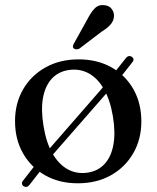

<svg xmlns="http://www.w3.org/2000/svg" viewBox="-20 -714 622 760"><path d="M73.5 23Q68 19.5 67 13.5Q66 7.5 70.5 2L146 -95L154.5 -101L405 -388.5L408 -395.5L479.5 -485.5Q484 -491 489.8 -492Q495.5 -493 501.5 -489.5Q507 -486 508.2 -480.5Q509.5 -475 505 -469L429.5 -373.5L423 -369.5L173.5 -84L170 -76L96 18.5Q86 30.5 73.5 23ZM291.5 -479Q364.5 -479 420.5 -447.8Q476.5 -416.5 508 -361Q539.5 -305.5 539.5 -233Q539.5 -163 507.5 -107.5Q475.5 -52 419 -20.2Q362.5 11.5 288 11.5Q214.5 11.5 158.8 -20Q103 -51.5 71.2 -107Q39.5 -162.5 39.5 -234.5Q39.5 -305.5 71.5 -360.5Q103.5 -415.5 160.2 -447.2Q217 -479 291.5 -479ZM326 -30.5Q367.5 -36.5 393.8 -64.8Q420 -93 428.8 -140.8Q437.5 -188.5 427 -253Q416 -318.5 391.2 -361.5Q366.5 -404.5 331 -423.8Q295.5 -443 253 -437Q211.5 -431 185.2 -402.8Q159 -374.5 150.2 -326.8Q141.5 -279 152.5 -214Q163 -149 188 -106Q213 -63 248.2 -43.8Q283.5 -24.5 326 -30.5ZM326 -638Q340 -665.5 355.2 -681Q370.5 -696.5 393.5 -693.5Q413.5 -691.5 423.2 -677.2Q433 -663 431 -647Q429 -629.5 416.5 -615.8Q404 -602 382 -588.5L294 -521.5Q288.5 -519 282.5 -518.8Q276.5 -518.5 272.5 -522Q267.5 -526.5 268.8 -531.8Q270 -537 273 -542.5Z"/></svg>

Font: Fraunces 17pt
Style: Regular
Weight: 400
Version: Version 1.000;[b76b70a41]